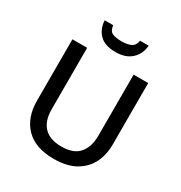

<svg xmlns="http://www.w3.org/2000/svg" viewBox="-211 -1072 1159 1231"><g transform="rotate(30 368.0 -456.5)"><path d="M648 -258Q648 -181 617 -120.5Q586 -60 523.5 -25Q461 10 365 10Q228 10 157.5 -63Q87 -136 87 -259V-714H196V-259Q196 -174 239 -128.5Q282 -83 369 -83Q459 -83 499.5 -131.5Q540 -180 540 -260V-714H648ZM531 -923Q526 -860 483.5 -820.5Q441 -781 366 -781Q288 -781 248.5 -819.5Q209 -858 205 -923H268Q273 -882 297.5 -871Q322 -860 367 -860Q405 -860 433 -872Q461 -884 467 -923Z"/></g></svg>

Font: Noto Sans Meetei Mayek Medium
Style: Regular
Weight: 500
Designer: Monotype Design Team and Neelakash Kshetrimayum
Foundry: Monotype Imaging Inc.
Version: Version 2.002; ttfautohint (v1.8.4.7-5d5b)